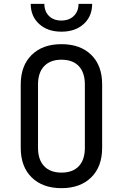

<svg xmlns="http://www.w3.org/2000/svg" viewBox="-20 -970 640 1000"><path d="M300 10Q202 10 145 -46Q88 -102 88 -200V-530Q88 -628 145 -684Q202 -740 300 -740Q398 -740 455 -684.5Q512 -629 512 -531V-200Q512 -102 455 -46Q398 10 300 10ZM300 -71Q359 -71 390.5 -104.5Q422 -138 422 -200V-530Q422 -592 390.5 -625.5Q359 -659 300 -659Q242 -659 210 -625.5Q178 -592 178 -530V-200Q178 -138 210 -104.5Q242 -71 300 -71ZM300 -805Q228 -805 184 -845Q140 -885 140 -950H211Q211 -911 235 -887Q259 -863 299 -863Q340 -863 364.5 -887Q389 -911 389 -950H460Q460 -885 416 -845Q372 -805 300 -805Z"/></svg>

Font: Liga JetBrainsMono Nerd Font
Style: Regular
Weight: 400
Designer: Philipp Nurullin, Konstantin Bulenkov
Foundry: JetBrains
Version: Version 2.225; ttfautohint (v1.8.3)